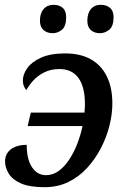

<svg xmlns="http://www.w3.org/2000/svg" viewBox="-20 -768 529 798"><path d="M165 10Q102 10 66.5 -6Q31 -22 16 -47Q1 -72 1 -97Q1 -117 11 -132.5Q21 -148 41.5 -157Q62 -166 91 -166Q91 -106 113 -73Q135 -40 171 -40Q200 -40 224 -57.5Q248 -75 267.5 -104.5Q287 -134 301 -170Q315 -206 323 -244H95L108 -300H331Q332 -309 332.5 -318Q333 -327 333 -335Q333 -407 306 -444Q279 -481 227 -481Q191 -481 163.5 -467Q136 -453 118 -433Q100 -413 90 -394Q83 -400 79 -410.5Q75 -421 75 -433Q75 -459 93.5 -485Q112 -511 151 -528.5Q190 -546 251 -546Q315 -546 358.5 -521Q402 -496 424.5 -449.5Q447 -403 447 -338Q447 -294 435 -246Q423 -198 399.5 -152.5Q376 -107 342 -70Q308 -33 264 -11.5Q220 10 165 10ZM395 -630Q372 -630 357.5 -643Q343 -656 343 -682Q343 -713 358 -730.5Q373 -748 399 -748Q422 -748 437 -735.5Q452 -723 452 -696Q452 -659 434 -644.5Q416 -630 395 -630ZM199 -630Q176 -630 161 -643Q146 -656 146 -682Q146 -713 161.5 -730.5Q177 -748 203 -748Q226 -748 240.5 -735.5Q255 -723 255 -696Q255 -659 237.5 -644.5Q220 -630 199 -630Z"/></svg>

Font: ET Text
Style: Italic
Weight: 470
Italic angle: -12°
Designer: Monotype Design Team
Foundry: Monotype Imaging Inc.
Version: Version 2.009